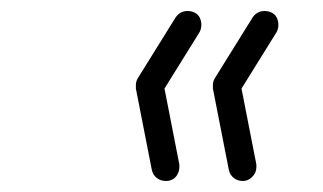

<svg xmlns="http://www.w3.org/2000/svg" viewBox="-20 -487 587 349"><path d="M306 -188Q306 -186 306 -182Q306 -178 304 -173Q302 -168 299 -165Q292 -158 282 -158Q272 -158 265 -163.5Q258 -169 256 -178L227 -326Q227 -328 227 -333Q227 -338 230 -344L299 -455Q307 -467 321 -467Q328 -467 334 -464Q340 -461 343 -455Q346 -449 346 -442Q346 -435 343 -429L279 -326ZM446 -183Q446 -173 438.5 -165.5Q431 -158 421.5 -158Q412 -158 405 -163.5Q398 -169 396 -178L367 -326Q367 -328 367 -333Q367 -338 370 -344L439 -455Q447 -467 461 -467Q468 -467 474 -464Q480 -461 483 -455Q486 -449 486 -442Q486 -435 483 -429L419 -326L446 -188Q446 -186 446 -183Z"/></svg>

Font: TT2020Base
Style: Italic
Weight: 400
Italic angle: -15°
Version: Version 0.2.000